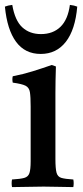

<svg xmlns="http://www.w3.org/2000/svg" viewBox="-22 -762 340 783"><path d="M277 1Q249 1 220 0Q191 -1 156 -1Q124 -1 90.5 0Q57 1 27 1Q24 -15 27 -30Q61 -32 77 -36.5Q93 -41 98 -56Q103 -71 103 -104V-328Q103 -367 100 -386Q97 -405 82 -412.5Q67 -420 30 -425Q27 -439 30 -451Q72 -459 112 -471.5Q152 -484 189 -497L206 -491Q205 -460 204.5 -433Q204 -406 204 -382V-114Q204 -75 208.5 -58Q213 -41 228.5 -36.5Q244 -32 277 -30Q280 -15 277 1ZM28 -742Q39 -678 69 -650.5Q99 -623 145 -623Q194 -623 224.5 -652.5Q255 -682 263 -742Q281 -740 293 -735Q285 -641 246.5 -591.5Q208 -542 144 -542Q80 -542 43.5 -591.5Q7 -641 -2 -735Q10 -740 28 -742Z"/></svg>

Font: Tiro Tamil
Style: Regular
Weight: 400
Designer: Tamil: Fernando Mello & Fiona Ross. Latin: John Hudson.
Foundry: Tiro Typeworks Ltd.
Version: Version 1.52